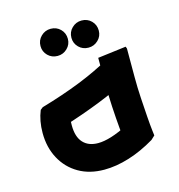

<svg xmlns="http://www.w3.org/2000/svg" viewBox="-90 -652 683 732"><g transform="rotate(-15 251.5 -286.0)"><path d="M234 0Q176 0 133 -25Q90 -50 66 -94.5Q42 -139 42 -196Q42 -244 58 -283L68 -291Q154 -316 223 -343.5Q292 -371 347 -402L404 -311Q350 -281 279.5 -253Q209 -225 123 -198L157 -228Q159 -230 158 -220Q157 -210 157 -195Q157 -150 178 -127Q199 -104 237 -104Q284 -104 356 -141L436 -63Q384 -32 332.5 -16Q281 0 234 0ZM330 -63 333 -109Q333 -109 330 -141.5Q327 -174 324 -225Q321 -276 321 -332V-418L433 -432L436 -424V-310Q436 -269 438.5 -228Q441 -187 443.5 -152.5Q446 -118 448.5 -97.5Q451 -77 451 -77L436 -63ZM174 -465Q151 -465 135.5 -480.5Q120 -496 120 -518Q120 -541 136 -556.5Q152 -572 174 -572Q197 -572 212.5 -556.5Q228 -541 228 -518Q228 -496 212 -480.5Q196 -465 174 -465ZM296 -465Q273 -465 257.5 -480.5Q242 -496 242 -518Q242 -541 258 -556.5Q274 -572 296 -572Q319 -572 334.5 -556.5Q350 -541 350 -518Q350 -496 334 -480.5Q318 -465 296 -465Z"/></g></svg>

Font: Fustat
Style: Bold
Weight: 700
Designer: Mohamed Gaber, Khaled Hosny, Laura Garcia Mut
Foundry: Kief Type Foundry, Alif Type Foundry, Hard Type Foundry
Version: Version 1.007